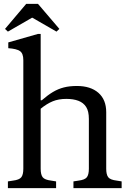

<svg xmlns="http://www.w3.org/2000/svg" viewBox="-20 -976 670 996"><path d="M21 0V-35L47 -39Q80 -43 90.5 -56.5Q101 -70 101 -101V-664Q101 -699 83.5 -711Q66 -723 23 -726V-756L177 -800H191V-456H197Q228 -483 255 -499Q282 -515 311.5 -522.5Q341 -530 379 -530Q450 -530 490.5 -494.5Q531 -459 531 -394V-101Q531 -70 541.5 -56.5Q552 -43 586 -39L611 -35V0H361V-35L387 -39Q420 -43 430.5 -56.5Q441 -70 441 -101V-359Q441 -399 427 -421Q413 -443 387 -453Q361 -463 324 -463Q284 -463 253.5 -450.5Q223 -438 191 -412V-101Q191 -70 201.5 -56.5Q212 -43 246 -39L271 -35V0ZM21 -812 6 -826 116 -956H177L288 -826L273 -812L148 -884H146Z"/></svg>

Font: Hedvig Letters Serif 18pt
Style: Regular
Weight: 400
Designer: Alexander Örn & Tor Weibull
Foundry: Kanon Foundry
Version: Version 1.000